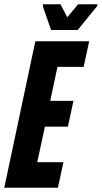

<svg xmlns="http://www.w3.org/2000/svg" viewBox="-31 -882 478 902"><path d="M-11 0 135 -688H388L362 -568H239L205 -408H314L288 -287H180L144 -120H267L241 0ZM209 -741 170 -853 171 -862H253L285 -801L336 -862H427L425 -853L334 -741Z"/></svg>

Font: Saira ExtraCondensed ExtraBold
Style: Italic
Weight: 800
Width: 2
Italic angle: -12°
Designer: Hector Gatti with collaboration of the Omnibus-Type team
Foundry: Omnibus-Type
Version: Version 1.101